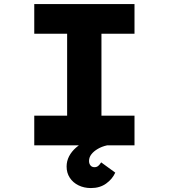

<svg xmlns="http://www.w3.org/2000/svg" viewBox="-20 -720 836 951"><path d="M149.7 0V-147.1H312.5V-552.9H149.7V-700H646.2V-552.9H482.5V-147.1H646.2V0ZM430.4 211.5Q396.4 211.5 368.8 198Q341.2 184.5 325.6 160.3Q309.9 136.2 309.9 104.9Q309.9 78 322.1 54.3Q334.4 30.5 356.7 11Q379.1 -8.4 409.7 -23.4Q440.2 -38.4 476 -48.6L510 0Q484.6 5.6 464.1 17.6Q443.7 29.7 432.4 44.6Q421 59.5 421 77.2Q421 90.4 428 99.2Q435 108.1 448.1 108.1Q459 108.1 466.6 101.7Q474.1 95.4 481.1 84.2L550.9 135.1Q536.7 166.9 505.7 189.2Q474.6 211.5 430.4 211.5Z"/></svg>

Font: Lexend Mega
Style: Regular
Weight: 400
Designer: Bonnie Shaver-Troup, Thomas Jockin
Foundry: Lexend
Version: Version 1.007